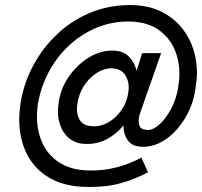

<svg xmlns="http://www.w3.org/2000/svg" viewBox="-20 -730 799 759"><path d="M61 -320Q73 -399 110.5 -469.5Q148 -540 205.5 -594.5Q263 -649 336.5 -679.5Q410 -710 494 -710Q567 -710 620.5 -682.5Q674 -655 707 -609Q740 -563 752 -506Q764 -449 754 -390Q746 -321 713.5 -266Q681 -211 635.5 -179.5Q590 -148 541 -150Q502 -151 485 -175.5Q468 -200 468 -234Q440 -200 402.5 -180Q365 -160 321 -161Q281 -161 254.5 -182.5Q228 -204 216.5 -239.5Q205 -275 211 -318Q218 -377 251 -425.5Q284 -474 331 -502.5Q378 -531 427 -530Q468 -529 490 -506Q512 -483 520 -450L542 -520H617L536 -289Q534 -283 531.5 -275.5Q529 -268 529 -262Q527 -246 531.5 -232.5Q536 -219 557 -217Q575 -213 596 -227Q617 -241 636 -267Q655 -293 668 -325Q681 -357 685 -390Q696 -454 678.5 -512Q661 -570 614 -607Q567 -644 489 -645Q419 -645 358.5 -619Q298 -593 250.5 -548Q203 -503 172 -444Q141 -385 130 -320Q119 -247 138.5 -187.5Q158 -128 207 -92.5Q256 -57 334 -56Q440 -54 539 -107L565 -49Q514 -22 458 -6Q402 10 329 9Q227 9 162.5 -35Q98 -79 72.5 -153.5Q47 -228 61 -320ZM286 -320Q280 -284 294 -258Q308 -232 347 -231Q378 -229 408.5 -246.5Q439 -264 461 -296Q483 -328 488 -370Q492 -406 475.5 -432.5Q459 -459 421 -460Q390 -460 360.5 -440.5Q331 -421 311 -389Q291 -357 286 -320Z"/></svg>

Font: Jost*
Style: Italic
Weight: 400
Italic angle: -10°
Version: Version 3.7